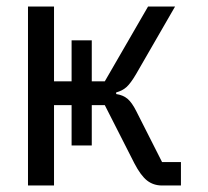

<svg xmlns="http://www.w3.org/2000/svg" viewBox="-20 -570 640 590"><path d="M66 -550H146V-320H200V-446H262V-320H302L435 -550H518L398 -342Q381.5 -314 368.8 -302.5Q356 -291 337 -286V-281Q358 -278 371.8 -266.5Q385.5 -255 399 -228L478 -72H536V0H478Q451.5 0 432 -15.2Q412.5 -30.5 393 -68L302 -247H262V-123H200V-247H146V0H66Z"/></svg>

Font: JuliaMono Light
Style: Regular
Weight: 300
Monospace: yes
Designer: cormullion
Foundry: corm
Version: Version 0.054; ttfautohint (v1.8.4)